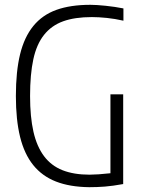

<svg xmlns="http://www.w3.org/2000/svg" viewBox="-20 -768 589 798"><path d="M351 10Q270 9 212.5 -13.5Q155 -36 118 -82Q81 -128 63.5 -199Q46 -270 46 -369Q46 -471 63.5 -542.5Q81 -614 118.5 -660Q156 -706 214.5 -727Q273 -748 356 -748Q380 -748 419 -744Q458 -740 493 -733V-682Q458 -690 424 -693.5Q390 -697 362 -697Q291 -697 242.5 -679.5Q194 -662 163 -623Q132 -584 118.5 -521.5Q105 -459 105 -369Q105 -282 119 -220.5Q133 -159 163 -119Q193 -79 240 -60.5Q287 -42 352 -42Q367 -42 390 -43.5Q413 -45 439 -48V-376H492V-3Q448 5 416 7.5Q384 10 351 10Z"/></svg>

Font: Encode Sans Compressed
Style: Light
Weight: 300
Designer: Pablo Impallari, Andres Torresi
Foundry: Pablo Impallari, Andres Torresi
Version: Version 1.000; ttfautohint (v1.00) -l 8 -r 50 -G 200 -x 14 -